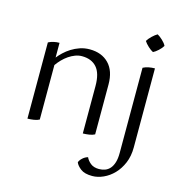

<svg xmlns="http://www.w3.org/2000/svg" viewBox="-138 -864 1178 1246"><g transform="rotate(15 450.5 -241.0)"><path d="M464 -312Q464 -397 429 -436.5Q394 -476 330 -476Q307 -476 284.5 -467.5Q262 -459 241.5 -445Q221 -431 203 -412.5Q185 -394 171 -374V-8Q157 0 134.5 3.5Q112 7 92 7V-505Q125 -522 166 -522V-423Q179 -440 199.5 -459.5Q220 -479 245.5 -495Q271 -511 301.5 -521.5Q332 -532 367 -532Q448 -532 495.5 -483Q543 -434 543 -343V-8Q529 0 506.5 3.5Q484 7 464 7ZM594 258Q542 258 515.5 237.5Q489 217 481 196Q486 181 502 166.5Q518 152 537 147Q546 168 567.5 185.5Q589 203 625 203Q646 203 665 196Q684 189 698 173Q712 157 720 131Q728 105 728 67V-505Q745 -514 765.5 -518Q786 -522 807 -522V9Q807 68 787.5 114Q768 160 737 192Q706 224 668 241Q630 258 594 258ZM829 -679Q820 -663 801 -645.5Q782 -628 767 -621Q752 -628 733 -645.5Q714 -663 704 -679Q714 -696 733 -714Q752 -732 767 -740Q782 -732 801.5 -714Q821 -696 829 -679Z"/></g></svg>

Font: Gotu
Style: Regular
Weight: 400
Designer: Sarang Kulkarni & Kailash Malviya
Foundry: Ek Type
Version: Version 2.320;hotconv 1.0.109;makeotfexe 2.5.65596; ttfautoh